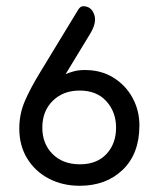

<svg xmlns="http://www.w3.org/2000/svg" viewBox="-20 -587 503 617"><path d="M191 -349Q203 -354 218 -358Q233 -362 253 -362Q305 -362 344.5 -337.5Q384 -313 406 -272.5Q428 -232 428 -184Q428 -93 374.5 -41.5Q321 10 236 10Q181 10 137 -13Q93 -36 67.5 -77.5Q42 -119 42 -174Q42 -221 60 -262.5Q78 -304 108 -353L232 -557Q239 -567 247 -567Q273 -567 282.5 -541Q292 -515 270 -479ZM116 -177Q116 -125 149 -92Q182 -59 237 -59Q291 -59 322 -92Q353 -125 353 -177Q353 -227 322 -261.5Q291 -296 236 -296Q183 -296 149.5 -263Q116 -230 116 -177Z"/></svg>

Font: Zain
Style: Regular
Weight: 400
Designer: Zain,Boutros
Foundry: Mobile Telecommunications Company (Zain), 2024
Version: Version 1.51; ttfautohint (v1.8.4)